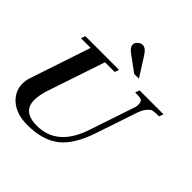

<svg xmlns="http://www.w3.org/2000/svg" viewBox="-242 -1106 1305 1305"><g transform="rotate(45 410.5 -454.0)"><path d="M823 -690 812 -659Q751 -659 740 -649Q707 -625 689 -572L589 -275Q537 -119 453 -52Q368 15 226 16Q115 18 51 -40Q-11 -98 -1 -182Q1 -203 8 -222L154 -659H61L72 -690H396L385 -659H292L153 -245Q138 -200 135 -165Q117 -26 270 -26Q465 -26 543 -262L647 -572Q653 -588 656 -605Q659 -635 646 -650Q638 -659 582 -659L593 -690ZM534 -743H489L377 -825Q336 -854 340 -884Q342 -898 358 -911Q374 -924 390 -924Q420 -924 447 -880Z"/></g></svg>

Font: DG Didot
Style: Bold Italic
Weight: 700
Designer: David Gatwood, Takis Katsoulidis, and George D. Matthiopoulos
Foundry: David Gatwood
Version: Version 1.0